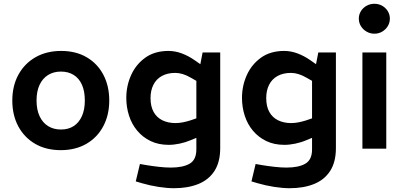

<svg xmlns="http://www.w3.org/2000/svg" viewBox="-20 -785 2130 1014"><path d="M301 8Q223 8 165.5 -25.5Q108 -59 76.5 -118Q45 -177 45 -254Q45 -332 77.5 -391Q110 -450 168 -483Q226 -516 303 -516Q381 -516 438 -482.5Q495 -449 526 -390Q557 -331 557 -254Q557 -177 525 -117.5Q493 -58 435.5 -25Q378 8 301 8ZM302 -101Q341 -101 369 -119Q397 -137 412.5 -171.5Q428 -206 428 -254Q428 -303 413 -337Q398 -371 369.5 -389Q341 -407 302 -407Q263 -407 234 -389Q205 -371 189 -337Q173 -303 173 -254Q173 -206 189 -171.5Q205 -137 234 -119Q263 -101 302 -101Z M899 209Q862 209 817 202Q772 195 731 183L697 173L719 81L753 87Q783 92 818 96Q853 100 882 100Q946 100 981.5 79.5Q1017 59 1017 4V-57L988 -45Q960 -33 929 -26.5Q898 -20 871 -20Q817 -20 775.5 -40Q734 -60 705 -94.5Q676 -129 661.5 -174Q647 -219 647 -268Q647 -332 672.5 -388.5Q698 -445 747.5 -480.5Q797 -516 870 -516Q905 -516 940 -503Q975 -490 1008 -467L1038 -446L1050 -508H1143V-3Q1143 71 1112.5 118Q1082 165 1027 187Q972 209 899 209ZM775 -267Q775 -223 791.5 -193.5Q808 -164 838 -149.5Q868 -135 907 -135Q926 -135 946 -139Q966 -143 985 -149L1017 -160V-358L989 -374Q965 -388 944.5 -394Q924 -400 906 -400Q864 -400 834.5 -383.5Q805 -367 790 -337Q775 -307 775 -267Z M1510 209Q1473 209 1428 202Q1383 195 1342 183L1308 173L1330 81L1364 87Q1394 92 1429 96Q1464 100 1493 100Q1557 100 1592.5 79.5Q1628 59 1628 4V-57L1599 -45Q1571 -33 1540 -26.5Q1509 -20 1482 -20Q1428 -20 1386.5 -40Q1345 -60 1316 -94.5Q1287 -129 1272.5 -174Q1258 -219 1258 -268Q1258 -332 1283.5 -388.5Q1309 -445 1358.5 -480.5Q1408 -516 1481 -516Q1516 -516 1551 -503Q1586 -490 1619 -467L1649 -446L1661 -508H1754V-3Q1754 71 1723.5 118Q1693 165 1638 187Q1583 209 1510 209ZM1386 -267Q1386 -223 1402.5 -193.5Q1419 -164 1449 -149.5Q1479 -135 1518 -135Q1537 -135 1557 -139Q1577 -143 1596 -149L1628 -160V-358L1600 -374Q1576 -388 1555.5 -394Q1535 -400 1517 -400Q1475 -400 1445.5 -383.5Q1416 -367 1401 -337Q1386 -307 1386 -267Z M1894 0V-508H2020V0ZM1957 -607Q1935 -607 1916 -618Q1897 -629 1886 -647Q1875 -665 1875 -687Q1875 -708 1886 -726Q1897 -744 1916 -754.5Q1935 -765 1957 -765Q1980 -765 1998.5 -754.5Q2017 -744 2028 -726Q2039 -708 2039 -687Q2039 -665 2028 -647Q2017 -629 1998.5 -618Q1980 -607 1957 -607Z"/></svg>

Font: REM Medium
Style: Regular
Weight: 500
Designer: Octavio Pardo
Foundry: Ashler Design
Version: Version 1.005;gftools[0.9.28]